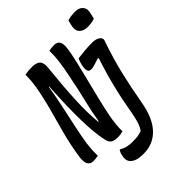

<svg xmlns="http://www.w3.org/2000/svg" viewBox="-283 -905 1248 1248"><g transform="rotate(-45 341.0 -280.5)"><path d="M562 -755Q594 -765 634 -765Q671 -765 688.5 -742Q706 -719 695 -680L687 -646Q658 -636 621 -636Q582 -636 562.5 -658Q543 -680 554 -723ZM76 2Q69 3 56.5 5Q44 7 31 7Q3 7 -9 -14Q-21 -35 -14 -82Q1 -178 23 -260.5Q45 -343 67.5 -424Q90 -505 106 -594Q111 -624 113 -650.5Q115 -677 115 -703Q133 -706 146.5 -707.5Q160 -709 179 -709Q220 -709 238 -691.5Q256 -674 251 -628Q235 -479 229.5 -360.5Q224 -242 233 -153H238Q250 -231 270 -311Q290 -391 306 -476Q323 -554 329.5 -606Q336 -658 335 -703Q343 -705 358 -706.5Q373 -708 383 -708Q410 -708 422 -689.5Q434 -671 428 -627Q421 -581 407 -521Q393 -461 376 -394Q359 -327 342.5 -259.5Q326 -192 314 -131Q307 -97 303.5 -60.5Q300 -24 301 3Q278 10 255 10Q219 10 203.5 -1Q188 -12 182 -39Q148 -184 170 -538H166Q154 -462 137 -383Q120 -304 104.5 -232Q89 -160 81 -104Q77 -73 75.5 -47Q74 -21 76 2ZM571 -544Q603 -544 623 -529.5Q643 -515 635 -495Q592 -371 566.5 -262Q541 -153 521 -39Q500 81 442 142.5Q384 204 295 204Q257 204 233.5 196Q210 188 197 172Q178 150 189 110Q191 99 194.5 91Q198 83 202 76H208Q229 88 249.5 93Q270 98 300 98Q327 98 346 95.5Q365 93 385 86Q400 67 410 37Q420 7 430 -48Q447 -150 471 -246.5Q495 -343 528 -442L523 -446Q495 -437 476 -431Q457 -425 441 -425Q404 -425 420 -493Q426 -518 435 -534Q469 -538 500 -541Q531 -544 571 -544Z"/></g></svg>

Font: Recursive Mn Csl St Med
Style: Italic
Weight: 500
Italic angle: -15°
Monospace: yes
Version: Version 1.079;hotconv 1.0.112;makeotfexe 2.5.65598; ttfautoh